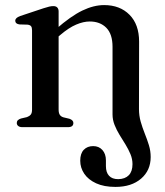

<svg xmlns="http://www.w3.org/2000/svg" viewBox="-20 -500 650 755"><path d="M210.5 -455V-69.5Q210.5 -55 215.5 -48Q220.5 -41 230 -38.5L253 -33Q268.5 -27.5 268.5 -16.5Q268.5 0 247.5 0H67.5Q57.5 0 51.8 -4.5Q46 -9 46 -16.5Q46 -23 50.2 -27.2Q54.5 -31.5 62.5 -34L86 -39.5Q95.5 -43 100.8 -49.2Q106 -55.5 106 -69V-380.5Q106 -392 102.2 -396.8Q98.5 -401.5 90 -403L56 -404Q47.5 -405.5 43.8 -409Q40 -412.5 40 -418.5Q40 -430 59.5 -437L151 -467.5Q165 -472 173.5 -474Q182 -476 190 -476Q200 -476 205.2 -470.5Q210.5 -465 210.5 -455ZM422.5 -50V-316Q422.5 -366 398 -390.8Q373.5 -415.5 333 -415.5Q308 -415.5 279.2 -403.2Q250.5 -391 216.5 -362L194.5 -343.5L174.5 -363.5L199.5 -385Q259 -437 303.8 -458.5Q348.5 -480 389.5 -480Q451.5 -480 489.2 -442Q527 -404 527 -336L526.5 -71Q526.5 -45.5 533.2 -21.8Q540 2 549.2 25Q558.5 48 565.5 70.8Q572.5 93.5 572.5 117.5Q572.5 170 534.8 202.5Q497 235 434 235Q389 235 358 220.8Q327 206.5 311.2 183Q295.5 159.5 295.5 132Q295.5 103.5 309.5 89Q323.5 74.5 346.5 74.5Q369 74.5 382.8 90Q396.5 105.5 396.5 130.5V153Q396.5 178 408.8 191.2Q421 204.5 445 204.5Q472 204 486.5 189Q501 174 501 145.5Q501 125.5 493 106.2Q485 87 473.5 68.2Q462 49.5 450.2 30.5Q438.5 11.5 430.5 -8.8Q422.5 -29 422.5 -50Z"/></svg>

Font: Fraunces 11pt
Style: Regular
Weight: 400
Version: Version 1.000;[b76b70a41]